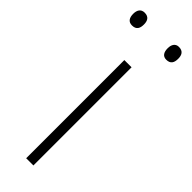

<svg xmlns="http://www.w3.org/2000/svg" viewBox="-257 -723 733 733"><g transform="rotate(45 109.5 -356.5)"><path d="M-12 -679C-12 -658 -4 -644 16 -644C39 -644 46 -658 46 -679C46 -698 39 -713 16 -713C-4 -713 -12 -698 -12 -679ZM174 -679C174 -658 182 -644 201 -644C224 -644 231 -658 231 -679C231 -698 224 -713 201 -713C182 -713 174 -698 174 -679ZM128 0V-530H89V0Z"/></g></svg>

Font: Noto Sans Thai Looped ExtraLight
Style: Regular
Weight: 200
Designer: Sasikarn Vongin, Ben Mitchell
Foundry: The Fontpad Ltd
Version: Version 1.001